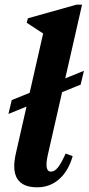

<svg xmlns="http://www.w3.org/2000/svg" viewBox="-20 -785 378 819"><path d="M139 14Q14 14 48 -132L164 -642L94 -688L99 -707L306 -765H330L185 -129Q167 -53 197 -53Q213 -53 227 -70.5Q241 -88 260 -130L290 -119Q272 -56 232.5 -21Q193 14 139 14ZM16 -299 30 -358 338 -483 324 -424Z"/></svg>

Font: Platypi SemiBold
Style: Italic
Weight: 600
Italic angle: -13°
Designer: David Sargent
Foundry: Bolt Cutter Type
Version: Version 1.200; ttfautohint (v1.8.4.7-5d5b)